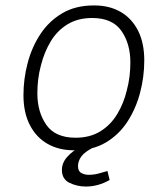

<svg xmlns="http://www.w3.org/2000/svg" viewBox="-20 -541 615 704"><path d="M250 10Q196 10 154.5 -13.5Q113 -37 89.5 -82.5Q66 -128 66 -192Q66 -252 81.5 -310.5Q97 -369 128.5 -416.5Q160 -464 208.5 -492.5Q257 -521 323 -521H327Q381 -521 422 -497.5Q463 -474 486 -429Q509 -384 509 -319Q509 -259 493.5 -200.5Q478 -142 447 -94.5Q416 -47 368 -18.5Q320 10 254 10ZM257 -36Q310 -36 348 -59.5Q386 -83 410 -123Q434 -163 445 -210Q452 -236 455 -261.5Q458 -287 458 -312Q458 -381 425 -428Q392 -475 318 -475Q265 -475 227 -451.5Q189 -428 165.5 -388.5Q142 -349 130 -301Q123 -275 120 -249.5Q117 -224 117 -199Q117 -130 150 -83Q183 -36 257 -36ZM295 143Q263 143 235 129.5Q207 116 207 82Q207 55 228 32.5Q249 10 272 0H322Q290 16 278 33Q266 50 266 68Q266 87 278.5 93.5Q291 100 305 100Q323 100 340.5 95.5Q358 91 374 86L382 119Q361 131 339 137Q317 143 295 143Z"/></svg>

Font: Chivo Medium Thin
Style: Italic
Weight: 250
Italic angle: -8.05°
Version: Version 2.002